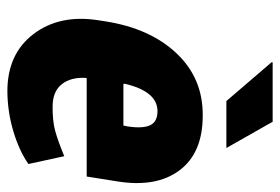

<svg xmlns="http://www.w3.org/2000/svg" viewBox="-143 -631 785 539"><g transform="rotate(90 249.5 -361.5)"><path d="M292 -411.1Q236.3 -411.1 214.8 -317.9L216.3 -315.4H332.5L335 -328.1Q341.3 -370.1 331.5 -390.6Q321.8 -411.1 292 -411.1ZM236.3 10.3Q130.9 10.3 75.2 -63.5Q19.5 -137.2 37.1 -246.6L40 -265.1Q59.6 -390.6 129.9 -464.8Q200.2 -539.1 304.7 -538.1Q409.2 -538.1 458 -473.1Q506.8 -408.2 489.3 -298.8L475.6 -212.4H199.7L198.7 -210Q196.3 -168 216.3 -142.6Q236.3 -117.2 277.8 -116.7Q319.3 -116.2 347.7 -124Q376 -131.8 418.5 -149.4L440.4 -48.8Q404.3 -23.4 349.6 -6.8Q294.9 9.8 236.3 10.3ZM395.5 -604.5H263.7L154.3 -731.9L155.3 -734.4H321.8Z"/></g></svg>

Font: Roboto-BlackItalic
Style: Italic
Weight: 900
Italic angle: -12°
Designer: Google
Version: Version 1.100141; 2013